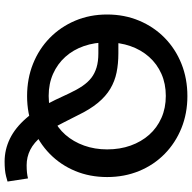

<svg xmlns="http://www.w3.org/2000/svg" viewBox="-20 -720 853 854"><g transform="rotate(90 407.0 -293.5)"><path d="M699 113Q646 113 597.5 89.5Q549 66 506 16.5Q463 -33 425 -112L395 -176Q379 -210 362.5 -234Q346 -258 326.5 -273Q307 -288 280.5 -296Q254 -304 218 -304H151V-393H218Q264 -393 303 -385Q342 -377 375.5 -357Q409 -337 438 -302Q467 -267 493 -213L525 -150Q555 -90 585 -53.5Q615 -17 647 -1Q679 15 715 15Q734 15 748 13.5Q762 12 774 9L788 100Q778 103 764.5 106.5Q751 110 734.5 111.5Q718 113 699 113ZM408 13Q330 13 264 -13.5Q198 -40 149 -88Q100 -136 72.5 -201Q45 -266 45 -343Q45 -420 72.5 -485.5Q100 -551 149 -599Q198 -647 264 -673.5Q330 -700 408 -700Q485 -700 550.5 -673.5Q616 -647 665 -599Q714 -551 741 -485.5Q768 -420 768 -343Q768 -266 741 -201Q714 -136 665 -88Q616 -40 550.5 -13.5Q485 13 408 13ZM407 -83Q461 -83 505 -102.5Q549 -122 580 -157.5Q611 -193 628 -240.5Q645 -288 645 -343Q645 -400 628 -447.5Q611 -495 580 -530Q549 -565 505 -584.5Q461 -604 407 -604Q353 -604 309 -584.5Q265 -565 233.5 -529.5Q202 -494 185.5 -446.5Q169 -399 169 -343Q169 -287 185.5 -239.5Q202 -192 233.5 -157Q265 -122 309 -102.5Q353 -83 407 -83Z"/></g></svg>

Font: BioRhyme SemiBold
Style: Regular
Weight: 600
Designer: Aoife Mooney
Foundry: Aoife Mooney Type
Version: Version 1.600;gftools[0.9.33]